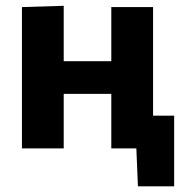

<svg xmlns="http://www.w3.org/2000/svg" viewBox="-20 -524 649 678"><path d="M57.5 0V-499L205 -503.5V-308H373V-499H520.5V-115.5H595V134H467L461.5 0H373V-192.5H205V0Z"/></svg>

Font: Commissioner
Style: Bold
Weight: 700
Designer: Kostas Bartsokas
Foundry: Kostas Bartsokas
Version: Version 1.000; ttfautohint (v1.8.3)